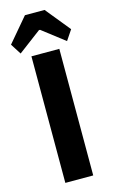

<svg xmlns="http://www.w3.org/2000/svg" viewBox="-175 -959 600 1011"><g transform="rotate(-15 124.5 -454.0)"><path d="M288 -774 251 -719 129 -813H123L-2 -719L-39 -777L72 -908H179ZM201 0H49V-690H201Z"/></g></svg>

Font: exo2condensed_b
Style: Bold
Weight: 700
Width: 3
Designer: Natanael Gama
Version: Version 1.001;PS 001.001;hotconv 1.0.70;makeotf.lib2.5.58329